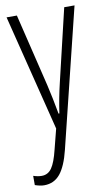

<svg xmlns="http://www.w3.org/2000/svg" viewBox="-89 -575 495 860"><g transform="rotate(-10 159.0 -145.0)"><path d="M41 240.2Q22.9 240.2 -1 231.9V189.9Q19.5 196.8 37.1 196.8Q65.9 196.8 83 172.1Q100.1 147.5 113.8 90.8L137.2 -1L4.9 -529.8H51.8L131.8 -199.2Q146.5 -136.2 159.2 -64.9H163.1Q173.3 -134.8 189 -200.2L267.1 -529.8H314L159.2 100.1Q141.6 171.9 113.8 206.1Q85.9 240.2 41 240.2Z"/></g></svg>

Font: Open Sans Hebrew Condensed Light
Style: Regular
Weight: 300
Width: 3
Foundry: Ascender Corporation, Yanek Iontef
Version: Version 2.001;PS 002.001;hotconv 1.0.70;makeotf.lib2.5.58329